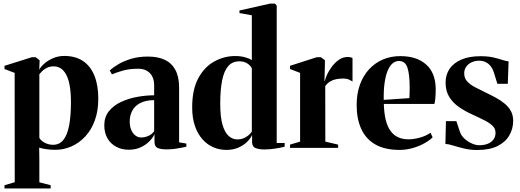

<svg xmlns="http://www.w3.org/2000/svg" viewBox="-20 -838 2946 1088"><path d="M5.5 230V211.5L63.5 194.5L63 -425L5.5 -447V-465L161 -514H182L204.5 -496.5L202.5 -442.5Q208.5 -456.5 228.2 -475Q248 -493.5 278.2 -507.2Q308.5 -521 344 -521Q408 -521 451 -491.8Q494 -462.5 515.5 -408.2Q537 -354 537 -278Q537 -209.5 517.2 -155.5Q497.5 -101.5 463 -64.5Q428.5 -27.5 384.8 -8.2Q341 11 293 11Q264 11 238.5 6.8Q213 2.5 202 -1.5L203 67.5V195L267 211.5V230ZM281 -17.5Q316.5 -17.5 338.8 -44.8Q361 -72 371.5 -125.8Q382 -179.5 382 -258.5Q382 -316.5 374.5 -355.5Q367 -394.5 353.5 -418Q340 -441.5 322.2 -451.8Q304.5 -462 285 -462Q261.5 -462 245 -453.5Q228.5 -445 218.5 -434.5Q208.5 -424 203 -417.5V-57Q212 -40 234 -28.8Q256 -17.5 281 -17.5Z M709.5 10.5Q669.5 10.5 638 -6.5Q606.5 -23.5 588.8 -54.5Q571 -85.5 571 -128Q571 -175.5 597.5 -208.2Q624 -241 666.8 -260.8Q709.5 -280.5 758.8 -289.2Q808 -298 853.5 -298V-356Q853.5 -382.5 843.5 -403.2Q833.5 -424 813.5 -436.2Q793.5 -448.5 762 -448.5Q714 -448.5 676 -437.8Q638 -427 614.5 -416.5L602 -438.5Q619.5 -455.5 649.8 -473.5Q680 -491.5 722.2 -504.5Q764.5 -517.5 819 -517.5Q874.5 -517.5 913.8 -499Q953 -480.5 974 -441.5Q995 -402.5 995 -340V-31.5L1036 -24.5V-6.5Q1025.5 -4.5 1007.8 -0.8Q990 3 968.5 5.8Q947 8.5 924 8.5Q892 8.5 873.8 0.8Q855.5 -7 855.5 -34.5V-78.5Q847.5 -59 827.5 -38.2Q807.5 -17.5 777.8 -3.5Q748 10.5 709.5 10.5ZM780 -59Q800.5 -59 820.8 -67.8Q841 -76.5 853.5 -94.5V-270.5Q808 -270.5 777 -255.2Q746 -240 730.5 -212.5Q715 -185 715 -148.5Q715 -122.5 723.5 -102.2Q732 -82 746.8 -70.5Q761.5 -59 780 -59Z M1263 11.5Q1224 11.5 1189 -3.5Q1154 -18.5 1127 -49Q1100 -79.5 1084.5 -124.5Q1069 -169.5 1069 -229.5Q1069 -329.5 1103.2 -393.8Q1137.5 -458 1193.5 -489.2Q1249.5 -520.5 1313 -520.5Q1343.5 -520.5 1369.5 -513.2Q1395.5 -506 1407 -497V-751.5L1337 -764V-778.5L1510 -817.5H1538L1548 -806.5V-27.5H1593V-6.5Q1577.5 -2.5 1544 3.2Q1510.5 9 1478 9Q1449.5 9 1429 1.2Q1408.5 -6.5 1408.5 -33.5V-73.5Q1400.5 -54.5 1381 -35Q1361.5 -15.5 1331.8 -2Q1302 11.5 1263 11.5ZM1324.5 -48Q1345 -48 1361.2 -55Q1377.5 -62 1389.2 -72.2Q1401 -82.5 1407 -92.5V-451Q1398 -468.5 1379.8 -479.5Q1361.5 -490.5 1336 -490.5Q1297 -490.5 1273.2 -463.2Q1249.5 -436 1238.8 -382.8Q1228 -329.5 1228 -251Q1228 -174 1241.2 -129.8Q1254.5 -85.5 1276.5 -66.8Q1298.5 -48 1324.5 -48Z M1623.5 0V-18.5L1680.5 -35.5V-425L1623.5 -447V-465L1775.5 -514H1798L1821 -497V-468.5L1818.5 -378L1821.5 -381Q1823.5 -394 1833.8 -416Q1844 -438 1861 -460.8Q1878 -483.5 1900.5 -499.2Q1923 -515 1949.5 -515Q1960 -515 1966.5 -513.5Q1973 -512 1977.5 -509.5V-375.5Q1971.5 -380.5 1958 -386.8Q1944.5 -393 1925.5 -393Q1905 -393 1886.2 -389.5Q1867.5 -386 1851.5 -376.8Q1835.5 -367.5 1823 -350L1823.5 -35.5L1896 -18.5V0Z M2244 11.5Q2161 11.5 2107.2 -19.2Q2053.5 -50 2027.2 -107.2Q2001 -164.5 2001 -242.5Q2001 -307.5 2019.8 -358.8Q2038.5 -410 2072 -446Q2105.5 -482 2150.2 -501Q2195 -520 2247.5 -520Q2341 -520 2394.2 -473Q2447.5 -426 2449 -336.5Q2449 -303.5 2447 -281.8Q2445 -260 2441.5 -249H2155Q2156.5 -198 2165.5 -160.2Q2174.5 -122.5 2191.8 -97.8Q2209 -73 2234.8 -60.8Q2260.5 -48.5 2295.5 -48.5Q2326.5 -48.5 2362.2 -59Q2398 -69.5 2419.5 -86L2431.5 -60Q2417 -44.5 2388 -27.8Q2359 -11 2321.5 0.2Q2284 11.5 2244 11.5ZM2154.5 -272 2300 -282Q2301 -298 2301 -312Q2301 -326 2301.5 -341.5Q2301.5 -416 2289 -454.2Q2276.5 -492.5 2240.5 -492.5Q2221.5 -492.5 2205.2 -479.2Q2189 -466 2177.2 -438.5Q2165.5 -411 2159.5 -369.5Q2153.5 -328 2154.5 -272Z M2684 12Q2644.5 12 2609.5 3.5Q2574.5 -5 2547.2 -13.5Q2520 -22 2504 -22.5L2507 -151.5H2566L2587 -89Q2594.5 -68 2613.2 -51.2Q2632 -34.5 2654.2 -24.8Q2676.5 -15 2694.5 -15Q2724.5 -15 2745.2 -23.8Q2766 -32.5 2777 -48.5Q2788 -64.5 2788 -85.5Q2788 -107.5 2772.8 -123.5Q2757.5 -139.5 2728 -154.8Q2698.5 -170 2654.5 -190Q2616 -207.5 2581.8 -230.8Q2547.5 -254 2526.2 -288Q2505 -322 2505 -370.5Q2505 -415 2528 -448.5Q2551 -482 2595.2 -500.8Q2639.5 -519.5 2702.5 -519.5Q2745 -519.5 2774.5 -512.8Q2804 -506 2824.8 -499Q2845.5 -492 2862 -490L2857.5 -363H2798.5L2780.5 -421Q2774 -444.5 2762 -460.8Q2750 -477 2733 -485.5Q2716 -494 2695.5 -494Q2673.5 -494 2654.2 -485.8Q2635 -477.5 2622.8 -461.2Q2610.5 -445 2610.5 -422Q2610.5 -395 2627.5 -376.5Q2644.5 -358 2672 -343.8Q2699.5 -329.5 2731.5 -314Q2761 -300 2789 -284.8Q2817 -269.5 2839.5 -251Q2862 -232.5 2875 -208.8Q2888 -185 2888 -153.5Q2888 -108.5 2866.2 -70.8Q2844.5 -33 2799.5 -10.5Q2754.5 12 2684 12Z"/></svg>

Font: Merriweather 144pt
Style: Bold
Weight: 700
Version: Version 2.100